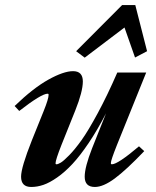

<svg xmlns="http://www.w3.org/2000/svg" viewBox="-20 -725 613 756"><path d="M313.5 -498 279.8 -523.4 460.9 -705.1H512.7L559.1 -523.4L511.7 -498.5L470.2 -616.7ZM103 11.2Q63 11.2 63 -29.3Q63 -65.4 105.5 -172.4L151.9 -287.6Q171.4 -335.9 171.4 -351.6Q171.4 -356 167.5 -356Q143.1 -356 55.7 -288.1L37.6 -307.6Q110.4 -377.9 170.4 -411.4Q230.5 -444.8 267.6 -444.8Q306.2 -444.8 306.2 -404.3Q306.2 -364.7 276.4 -290L222.2 -154.8Q198.7 -95.2 198.7 -82Q198.7 -78.1 202.6 -78.1Q208 -78.1 219 -84.5Q230 -90.8 252.7 -114Q275.4 -137.2 301.5 -173.8Q327.6 -210.4 365.2 -280Q402.8 -349.6 441.9 -439.5H555.7L440.4 -153.8Q416.5 -93.8 416.5 -83Q416.5 -78.1 420.4 -78.1Q443.8 -78.1 527.3 -148.9L547.9 -129.9Q477.5 -56.2 432.1 -22.5Q386.7 11.2 353.5 11.2Q313.5 11.2 313.5 -29.3Q313.5 -66.9 342.8 -141.6L397.5 -278.8Q363.8 -213.4 329.6 -162.6Q295.4 -111.8 265.4 -79.6Q235.4 -47.4 205.3 -26.4Q175.3 -5.4 150.9 2.9Q126.5 11.2 103 11.2Z"/></svg>

Font: Elstob ExtraBold
Style: Italic
Weight: 800
Italic angle: -20°
Designer: Peter S. Baker
Version: Version 1.015